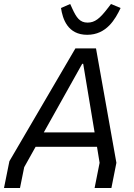

<svg xmlns="http://www.w3.org/2000/svg" viewBox="-29 -940 672 960"><path d="M407 -766C504 -766 548 -845 574 -900L526 -920L509 -898C470 -847 445 -827 409 -827C370 -827 353 -852 332 -898L322 -920L276 -900C284 -846 309 -766 407 -766ZM-9 0H71L92 -104L149 -206H456L469 -126L444 0H528L553 -126L451 -698H348L18 -134ZM190 -278 382 -621H387L444 -278Z"/></svg>

Font: Braiins Sans
Style: Italic
Weight: 400
Italic angle: -11.31°
Designer: Mike Abbink, Paul van der Laan, Pieter van Rosmalen, Jiri Chlebus, Lubos Buracinsky
Foundry: Bold Monday, Sudetype
Version: Version 1.000;hotconv 1.0.109;makeotfexe 2.5.65596